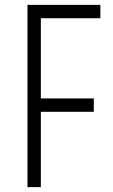

<svg xmlns="http://www.w3.org/2000/svg" viewBox="-20 -770 463 790"><path d="M93 0V-750H393V-695H148V-365H366V-310H148V0Z"/></svg>

Font: Mohave Light Light
Style: Regular
Weight: 300
Version: Version 2.003